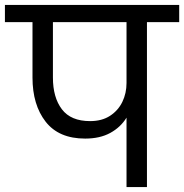

<svg xmlns="http://www.w3.org/2000/svg" viewBox="-47 -760 748 780"><path d="M299 -197Q192 -197 138.5 -265.5Q85 -334 85 -445V-670H-27V-740H681V-670H550V0H467V-282Q443 -243 401 -220Q359 -197 299 -197ZM168 -445Q168 -364 204.5 -316Q241 -268 319 -268Q367 -268 400 -289.5Q433 -311 450 -346Q467 -381 467 -423V-670H168Z"/></svg>

Font: Poppins
Style: Regular
Weight: 400
Designer: Ninad Kale (Devanagari), Jonny Pinhorn (Latin)
Version: Version 5.002